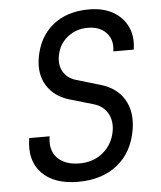

<svg xmlns="http://www.w3.org/2000/svg" viewBox="-53 -786 706 843"><g transform="rotate(-5 300.0 -365.0)"><path d="M258 10Q152 10 98 -46Q44 -102 60 -200H150Q140 -139 173.5 -104.5Q207 -70 271 -70Q333 -70 375.5 -106Q418 -142 428 -200Q435 -244 416 -277.5Q397 -311 356 -323L250 -354Q184 -374 152.5 -424.5Q121 -475 132 -545Q147 -637 209.5 -688.5Q272 -740 370 -740Q432 -740 475.5 -715.5Q519 -691 539.5 -647.5Q560 -604 551 -547H461Q469 -597 440 -628.5Q411 -660 358 -660Q305 -660 267 -628.5Q229 -597 221 -547Q214 -507 231.5 -477.5Q249 -448 286 -437L394 -405Q464 -384 496 -330Q528 -276 516 -200Q500 -100 432 -45Q364 10 258 10Z"/></g></svg>

Font: JetBrains Mono NL
Style: Italic
Weight: 400
Italic angle: -9°
Monospace: yes
Designer: Philipp Nurullin, Konstantin Bulenkov
Foundry: JetBrains
Version: Version 2.305; ttfautohint (v1.8.4.7-5d5b)